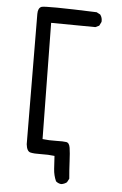

<svg xmlns="http://www.w3.org/2000/svg" viewBox="-60 -808 619 977"><g transform="rotate(5 250.0 -319.5)"><path d="M290 127Q274 125 263 115Q250 86 248 53.5Q246 21 244 -13Q211 -17 175 -16Q139 -15 120.5 -19.5Q102 -24 98 -60Q94 -696 94 -725.5Q94 -755 111.5 -762.5Q129 -770 394 -760L413 -750Q425 -734 423 -713L413 -693L394 -684L168 -686L176 -93Q209 -89 245.5 -90Q282 -91 297.5 -88.5Q313 -86 317 -61Q321 -36 323 8.5Q325 53 329 96L319 115Q306 125 290 127Z"/></g></svg>

Font: NaniFont Regular
Style: Regular
Weight: 400
Designer: Nanigashitei
Version: Version 1.036